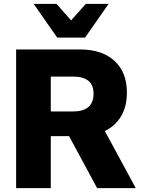

<svg xmlns="http://www.w3.org/2000/svg" viewBox="-20 -975 730 995"><path d="M464.8 -489.3Q464.8 -534.2 438 -556.2Q411.1 -578.1 360.4 -578.1H243.2V-397.5H360.4Q411.1 -397.5 438 -420.4Q464.8 -443.4 464.8 -489.3ZM63.5 -718.8H393.6Q508.8 -718.8 573.2 -659.7Q637.7 -600.6 637.7 -495.1Q637.7 -424.8 608.4 -374Q579.1 -323.2 523.4 -295.9L683.6 0H483.4L337.9 -269.5H243.2V0H63.5ZM154.3 -955.1H272.5L348.6 -869.1L424.8 -955.1H543L420.9 -780.3H276.4Z"/></svg>

Font: Min Sans Black
Style: Regular
Weight: 900
Designer: Jinseong-Kim, NotoSansCJK, Nunito
Foundry: Jinseong-Kim
Version: Version 1.000